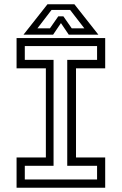

<svg xmlns="http://www.w3.org/2000/svg" viewBox="-20 -878 570 898"><path d="M57.5 0V-141.5H194.5V-558.5H57.5V-700H472V-558.5H335.5V-141.5H472V0ZM96 -38.5H434V-102.5H294.5V-598H434V-662.5H96V-598H230.5V-102.5H96ZM202 -858H328L440 -716H301.5L265 -770L228.5 -716H90ZM221 -831.5 155 -745.5H213.5L252.5 -801.5H276.5L315.5 -745.5H374.5L308 -831.5Z"/></svg>

Font: Tourney Thin
Style: Regular
Weight: 400
Version: Version 1.015